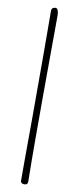

<svg xmlns="http://www.w3.org/2000/svg" viewBox="-107 -875 435 1055"><g transform="rotate(10 110.5 -347.5)"><path d="M131 -802Q131 -748 130.5 -689.5Q130 -631 130 -571.5Q130 -512 129.5 -454Q129 -396 129 -342Q129 -288 129 -228Q129 -168 129 -107Q129 -46 129.5 14Q130 74 131 128Q131 145 111 145Q103 145 97 141Q91 137 91 131Q91 76 91 15Q91 -46 91.5 -108Q92 -170 92 -231.5Q92 -293 92 -348Q92 -403 92 -462.5Q92 -522 92 -582.5Q92 -643 91.5 -703Q91 -763 91 -818Q91 -832 99 -836Q107 -840 112 -840Q123 -840 127 -827Q131 -814 131 -802Z"/></g></svg>

Font: Life Savers
Style: Regular
Weight: 400
Version: Version 2.001; ttfautohint (v0.93) -l 8 -r 50 -G 200 -x 14 -